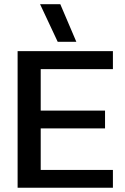

<svg xmlns="http://www.w3.org/2000/svg" viewBox="-20 -885 590 905"><path d="M252 -688 168.9 -865.2H264.2L339.8 -688ZM63 0V-644H512.2V-559.1H171.9V-363.8H475.1V-279.8H171.9V-84H512.2V0Z"/></svg>

Font: Kanit
Style: Regular
Weight: 400
Designer: Katatrad Team
Foundry: CadsonDemak
Version: Version 1.000;PS 001.000;hotconv 1.0.88;makeotf.lib2.5.64775